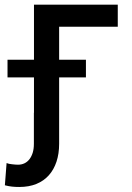

<svg xmlns="http://www.w3.org/2000/svg" viewBox="-70 -565 551 799"><path d="M-42.6 113.6Q-38.7 115.4 -32.5 116.7Q-26.3 117.9 -19.5 118.6Q-12.8 119.3 -6.2 119.9Q0.4 120.4 5 120.4Q19.5 120.4 31.6 114.7Q43.7 109 52.4 97.8Q61.1 86.6 66.1 70.7Q71 54.7 71 33.7V-95.9H71.4V-242.9H-38.7V-316.4H71.4V-545.5H420.1V-453.8H176.1V-316.4H287.6V-242.9H176.1V33.7Q176.1 74.6 165.1 107.8Q154.1 141 133.2 164.4Q112.2 187.9 81.3 200.5Q50.4 213.1 10.3 213.1Q-6 213.1 -19.9 211.6Q-33.7 210.2 -49.7 206Z"/></svg>

Font: Cannonade Med
Style: Regular
Weight: 500
Designer: Rasmus Andersson
Foundry: rsms
Version: Version 3.012;git-f93a4a705